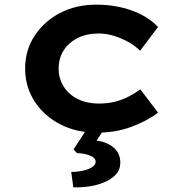

<svg xmlns="http://www.w3.org/2000/svg" viewBox="-20 -560 777 825"><path d="M397 10Q308 10 238.5 -26Q169 -62 128.5 -124.5Q88 -187 88 -265Q88 -344 128.5 -406Q169 -468 237.5 -504Q306 -540 394 -540Q476 -540 546 -515Q616 -490 659 -444L582 -342Q561 -363 531.5 -379.5Q502 -396 470 -406Q438 -416 403 -416Q352 -416 313.5 -396.5Q275 -377 253.5 -343.5Q232 -310 232 -265Q232 -222 254 -187.5Q276 -153 315 -134Q354 -115 404 -115Q444 -115 476 -123.5Q508 -132 534.5 -146Q561 -160 583 -176L659 -76Q612 -40 544.5 -15Q477 10 397 10ZM295 245 286 179Q310 179 334 174Q358 169 374.5 159Q391 149 391 135Q391 122 377.5 114Q364 106 345.5 102Q327 98 311 98L296 82L365 -24H440L395 44Q443 51 470 75.5Q497 100 497 139Q497 169 478 189.5Q459 210 428.5 223Q398 236 363 241Q328 246 295 245Z"/></svg>

Font: Lexend Giga SemiBold
Style: Regular
Weight: 600
Designer: Bonnie Shaver-Troup, Thomas Jockin
Foundry: Lexend
Version: Version 1.007